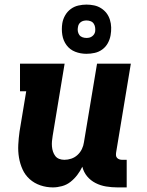

<svg xmlns="http://www.w3.org/2000/svg" viewBox="-20 -807 640 835"><path d="M210 8Q182 8 155.5 -1Q129 -10 109 -28Q89 -46 78 -70.5Q67 -95 62.5 -122Q58 -149 59.5 -178Q61 -207 65 -235L94 -410H67V-530H261L209 -216Q207 -204 206 -192.5Q205 -181 206 -169.5Q207 -158 210.5 -147.5Q214 -137 220.5 -128.5Q227 -120 237.5 -116Q248 -112 260 -112Q275 -112 290 -117Q305 -122 317 -133Q329 -144 336 -158.5Q343 -173 345 -188L402 -530H549L485 -144Q484 -137 484.5 -131Q485 -125 489 -120.5Q493 -116 499 -114Q505 -112 511 -112H531V8H491Q466 8 441.5 4Q417 0 395.5 -11Q374 -22 359 -40Q344 -58 338 -82Q329 -63 316 -46Q303 -29 286.5 -16Q270 -3 249.5 2.5Q229 8 210 8ZM356 -573Q330 -573 307 -582Q284 -591 269.5 -610.5Q255 -630 251 -655Q247 -680 251 -706Q254 -724 263.5 -740.5Q273 -757 288 -768Q303 -779 321 -783Q339 -787 356 -787Q373 -787 389.5 -783.5Q406 -780 420 -771Q434 -762 443.5 -749.5Q453 -737 458 -721Q463 -705 463.5 -688Q464 -671 461 -654Q458 -636 449 -619.5Q440 -603 425 -592Q410 -581 392 -577Q374 -573 356 -573ZM356 -642Q363 -642 369 -643.5Q375 -645 380.5 -649Q386 -653 389.5 -658.5Q393 -664 394 -671Q395 -680 393.5 -689Q392 -698 387 -705Q382 -712 373.5 -715Q365 -718 356 -718Q350 -718 343.5 -716.5Q337 -715 331.5 -711Q326 -707 323 -701.5Q320 -696 319 -689Q317 -680 318.5 -671Q320 -662 325 -655Q330 -648 338.5 -645Q347 -642 356 -642Z"/></svg>

Font: Iosevka Curly Slab HvEx
Style: Italic
Weight: 900
Width: 7
Italic angle: -9°
Monospace: yes
Designer: Belleve Invis
Foundry: Belleve Invis
Version: Version 11.1.0; ttfautohint (v1.8.3)